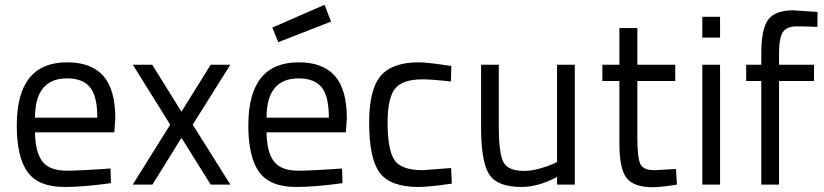

<svg xmlns="http://www.w3.org/2000/svg" viewBox="-20 -770 3439 801"><path d="M258 -58Q291 -58 337 -60.5Q383 -63 412 -65L441 -67L443 -6Q330 10 249 10Q140 10 95 -52.5Q50 -115 50 -247Q50 -510 260 -510Q361 -510 411 -453.5Q461 -397 461 -276L457 -218H126Q127 -136 156.5 -97Q186 -58 258 -58ZM126 -279H386Q386 -368 356 -405.5Q326 -443 260 -443Q126 -443 126 -279Z M534 -500H615L737 -304L859 -500H941L784 -250L941 0H859L737 -195L616 0H534L690 -250Z M1224 -58Q1257 -58 1303 -60.5Q1349 -63 1378 -65L1407 -67L1409 -6Q1296 10 1215 10Q1106 10 1061 -52.5Q1016 -115 1016 -247Q1016 -510 1226 -510Q1327 -510 1377 -453.5Q1427 -397 1427 -276L1423 -218H1092Q1093 -136 1122.5 -97Q1152 -58 1224 -58ZM1092 -279H1352Q1352 -368 1322 -405.5Q1292 -443 1226 -443Q1092 -443 1092 -279ZM1116 -655 1334 -750 1361 -680 1141 -594Z M1727 -510Q1747 -510 1781 -506Q1815 -502 1839 -498L1863 -495L1861 -430Q1781 -439 1743 -439Q1658 -439 1627.5 -399.5Q1597 -360 1597 -259Q1597 -145 1625.5 -102.5Q1654 -60 1743 -60L1862 -69L1865 -4Q1771 10 1726 10Q1608 10 1564 -49.5Q1520 -109 1520 -259Q1520 -395 1567.5 -452.5Q1615 -510 1727 -510Z M2304 -500H2378V0H2304V-32Q2226 10 2156 10Q2054 10 2020.5 -43Q1987 -96 1987 -239V-500H2061V-240Q2061 -131 2080 -94Q2099 -57 2167 -57Q2196 -57 2230.5 -66.5Q2265 -76 2285 -85L2304 -94Z M2797 -432H2639V-199Q2639 -113 2651 -86.5Q2663 -60 2711 -60L2800 -65L2804 0Q2738 11 2703 11Q2624 11 2594 -27.5Q2564 -66 2564 -172V-432H2493V-500H2564V-653H2639V-500H2797Z M2910 0V-500H2984V0ZM2910 -613V-700H2984V-613Z M3230 -432V0H3156V-432H3093V-500H3156V-545Q3156 -651 3185.5 -689Q3215 -727 3290 -727L3391 -720L3390 -658Q3334 -660 3305 -660Q3262 -660 3246 -636Q3230 -612 3230 -544V-500H3376V-432Z"/></svg>

Font: TypoPRO Titillium Text
Style: 400 wt
Weight: 400
Designer: Accademia di Belle Arti di Urbino and others
Foundry: Accademia di Belle Arti di Urbino and others.
Version: Version 25.000